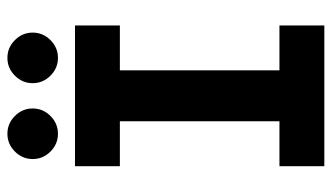

<svg xmlns="http://www.w3.org/2000/svg" viewBox="-216 -714 930 539"><g transform="rotate(-90 249.5 -445.0)"><path d="M52 0V-126H178V-574H52V-700H447V-574H321V-126H447V0ZM356 -747.8Q327.1 -747.8 306.1 -768.8Q285 -789.9 285 -818.8Q285 -847.6 306.1 -868.7Q327.1 -889.7 356 -889.7Q384.9 -889.7 405.9 -868.7Q427 -847.6 427 -818.8Q427 -789.9 405.9 -768.8Q384.9 -747.8 356 -747.8ZM143 -747.8Q114.1 -747.8 93.1 -768.8Q72 -789.9 72 -818.8Q72 -847.6 93.1 -868.7Q114.1 -889.7 143 -889.7Q171.9 -889.7 192.9 -868.7Q214 -847.6 214 -818.8Q214 -789.9 192.9 -768.8Q171.9 -747.8 143 -747.8Z"/></g></svg>

Font: MuseoModerno SemiBold
Style: Regular
Weight: 600
Designer: Pablo Cosgaya, Héctor Gatti, Marcela Romero, and the Authors of The MuseoModerno Project.
Foundry: Omnibus-Type Team
Version: Version 1.001